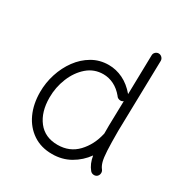

<svg xmlns="http://www.w3.org/2000/svg" viewBox="-165 -823 933 972"><g transform="rotate(30 302.0 -336.5)"><path d="M296.9 -515.1Q339.8 -515.1 380.1 -495.6Q420.4 -476.1 454.1 -436L459 -665Q459 -676.3 467 -684.1Q475.1 -691.9 486.3 -691.9Q497.6 -691.4 505.4 -683.3Q513.2 -675.3 513.2 -664.1L503.9 -249.5Q503.9 -176.3 506.1 -135Q508.3 -93.8 514.2 -73Q520 -52.2 530.3 -39.6Q537.1 -30.8 535.9 -19.3Q534.7 -7.8 526.4 -0.5Q517.6 6.3 506.1 5.1Q494.6 3.9 487.3 -4.9Q463.4 -33.7 456.1 -78.6Q424.8 -34.7 377.7 -7.6Q330.6 19.5 271.5 19.5Q207 19.5 160.2 -12Q113.3 -43.5 88.1 -98.1Q63 -152.8 63 -222.7Q63 -276.9 79.6 -328.9Q96.2 -380.9 127 -422.9Q157.7 -464.8 200.9 -490Q244.1 -515.1 296.9 -515.1ZM118.2 -222.2Q118.2 -138.2 158.4 -86.4Q198.7 -34.7 272.5 -34.7Q342.8 -34.7 388.2 -82.5Q433.6 -130.4 449.2 -201.2L449.7 -203.1Q449.7 -213.4 449.7 -225.3Q449.7 -237.3 449.7 -250L453.1 -394Q451.7 -393.1 450.2 -392.1Q440.9 -386.2 429.4 -389.2Q418 -392.1 412.6 -401.4Q387.7 -431.6 357.9 -446.3Q328.1 -460.9 296.4 -460.9Q242.7 -460.9 202.6 -426.3Q162.6 -391.6 140.4 -336.9Q118.2 -282.2 118.2 -222.2Z"/></g></svg>

Font: Mikhak-DS1-FD Light
Style: Regular
Weight: 300
Designer: Amin Abedi
Version: Version 3.2